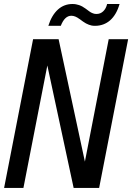

<svg xmlns="http://www.w3.org/2000/svg" viewBox="-23 -921 648 941"><path d="M213.9 -794.4H274.9C281.2 -810.5 288.6 -823.2 297.4 -831.5C306.2 -839.8 315.9 -843.8 326.7 -843.8C339.4 -843.8 352.5 -838.4 366.2 -828.1L367.2 -827.6L383.8 -815.4C394 -808.1 402.3 -803.7 412.6 -799.8C421.4 -796.4 429.7 -794.4 442.9 -794.4C472.7 -794.4 497.6 -804.7 516.6 -821.3C537.1 -839.4 552.7 -865.7 563 -901.4H502C498.5 -886.2 492.2 -874.5 482.9 -865.7C474.1 -857.4 463.9 -852.5 449.2 -852.5C441.4 -852.5 437 -854 431.6 -856C425.8 -857.9 419.9 -861.3 414.1 -865.7L397 -878.4C385.7 -886.7 376 -892.1 364.7 -896C354.5 -899.4 344.7 -901.4 332 -901.4C305.7 -901.4 281.2 -892.6 261.2 -874.5C241.2 -856.4 225.1 -830.1 213.9 -794.4ZM-2.9 0H91.8L209 -600.1L337.9 0H462.9L605 -729H509.8L393.1 -128.9L264.2 -729H139.2Z"/></svg>

Font: Hack
Style: Oblique
Weight: 400
Italic angle: -12°
Monospace: yes
Designer: Christopher Simpkins
Foundry: Christopher Simpkins
Version: Version 2.010